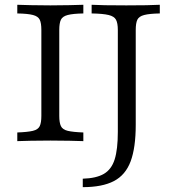

<svg xmlns="http://www.w3.org/2000/svg" viewBox="-20 -591 726 804"><path d="M52.4 0V-36.3Q96 -37.9 117.7 -43.1Q139.5 -48.4 146.4 -62.9Q153.2 -77.4 153.2 -105.6V-465.3Q153.2 -494.4 146.4 -508.5Q139.5 -522.6 118.1 -528.2Q96.8 -533.9 52.4 -534.7V-571Q73.4 -570.2 109.3 -569.4Q145.2 -568.5 191.1 -568.5Q233.9 -568.5 270.6 -569.4Q307.3 -570.2 329 -571V-534.7Q285.5 -533.9 263.7 -528.2Q241.9 -522.6 235.1 -508.5Q228.2 -494.4 228.2 -465.3V-105.6Q228.2 -77.4 235.1 -62.9Q241.9 -48.4 263.7 -43.1Q285.5 -37.9 329 -36.3V0Q307.3 -0.8 270.6 -1.6Q233.9 -2.4 191.1 -2.4Q145.2 -2.4 109.3 -1.6Q73.4 -0.8 52.4 0ZM326.6 192.7V157.3Q383.1 155.6 414.9 137.1Q446.8 118.5 460.1 76.6Q473.4 34.7 473.4 -38.7V-465.3Q473.4 -494.4 465.7 -508.5Q458.1 -522.6 434.7 -528.2Q411.3 -533.9 363.7 -534.7V-571Q404.8 -568.5 508.9 -568.5Q605.6 -568.5 649.2 -571V-534.7Q605.6 -533.9 583.9 -528.2Q562.1 -522.6 555.2 -508.5Q548.4 -494.4 548.4 -465.3V-68.5Q548.4 27.4 527 84.7Q505.6 141.9 456.9 167.3Q408.1 192.7 326.6 192.7Z"/></svg>

Font: Playfair 9pt Light
Style: Regular
Weight: 300
Designer: Claus Eggers Sørensen
Foundry: Claus Eggers Sørensen
Version: Version 2.001;gftools[0.9.30]